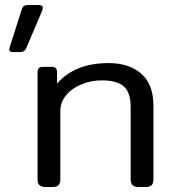

<svg xmlns="http://www.w3.org/2000/svg" viewBox="-20 -747 695 767"><path d="M17 -550 19 -559 66 -707Q70 -719 75.5 -723Q81 -727 95 -727H133Q151 -727 151 -716Q151 -711 148 -703L84 -553Q78 -539 59 -539H31Q17 -539 17 -550ZM130 -30V-455Q130 -469 134.5 -474.5Q139 -480 153 -480H186Q208 -480 208 -459V-413Q279 -495 414 -495Q496 -495 544.5 -452.5Q593 -410 593 -324V-30Q593 -15 586 -7.5Q579 0 563 0H533Q502 0 502 -30V-319Q502 -378 474.5 -402Q447 -426 386 -426Q345 -426 306.5 -410.5Q268 -395 244.5 -367Q221 -339 221 -303V-30Q221 -15 214 -7.5Q207 0 191 0H161Q130 0 130 -30Z"/></svg>

Font: Mitr Light
Style: Regular
Weight: 300
Designer: Thanarat Vachiruckul
Foundry: Cadson Demak
Version: Version 1.002